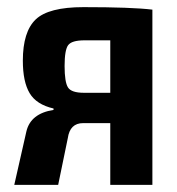

<svg xmlns="http://www.w3.org/2000/svg" viewBox="-20 -518 497 538"><path d="M214 -498Q349 -498 407 -491V0H289V-173H213Q176 -173 170 -131L143 0H20L54 -150Q66 -200 130 -210V-214Q82 -225 63 -257Q44 -289 44 -348Q44 -429 80 -463.5Q116 -498 214 -498ZM289 -258V-405H217Q181 -405 171 -391.5Q161 -378 161 -333Q161 -288 170.5 -273Q180 -258 215 -258Z"/></svg>

Font: Exo 2 Semi Bold Condensed
Style: Regular
Weight: 600
Width: 3
Designer: Natanael Gama
Version: Version 1.001;PS 001.001;hotconv 1.0.70;makeotf.lib2.5.58329